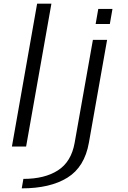

<svg xmlns="http://www.w3.org/2000/svg" viewBox="-20 -805 702 1055"><path d="M45.5 0 184 -785H262.5L123.5 0ZM99.5 230 108.5 178Q225.5 178 298.5 131Q371.5 84 390 -19.5L490.5 -586H568.5L468.5 -21Q445 112.5 350.5 171.2Q256 230 99.5 230ZM520 -756H598L583.5 -673H505.5Z"/></svg>

Font: Anybody UltraExpanded Light
Style: Italic
Weight: 300
Width: 9
Italic angle: -10°
Designer: Tyler Finck
Foundry: Etcetera Type Company
Version: Version 1.010; ttfautohint (v1.8.3) -l 8 -r 50 -G 200 -x 14 